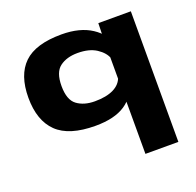

<svg xmlns="http://www.w3.org/2000/svg" viewBox="-137 -693 1112 1090"><g transform="rotate(-20 419.0 -148.0)"><path d="M349.5 6.5Q190 6.5 117.2 -64.5Q44.5 -135.5 44.5 -273Q44.5 -410 115.5 -478.8Q186.5 -547.5 343.5 -547.5Q454.5 -547.5 524.8 -501.2Q595 -455 604.5 -389.5L563 -322.5Q550 -360 506.8 -388.5Q463.5 -417 393 -417Q327.5 -417 285.8 -386Q244 -355 244 -271.5Q244 -187.5 285.8 -156.5Q327.5 -125.5 393 -125.5Q463 -125.5 506.5 -147Q550 -168.5 563 -209.5L604.5 -151.5Q593.5 -79.5 528.8 -36.5Q464 6.5 349.5 6.5ZM560 253V-438.5L562.5 -536H759V253Z"/></g></svg>

Font: Anybody Wide
Style: Bold
Weight: 700
Width: 7
Designer: Tyler Finck
Foundry: Etcetera Type Company
Version: Version 1.000; ttfautohint (v1.8)